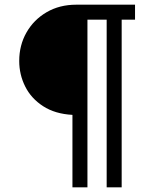

<svg xmlns="http://www.w3.org/2000/svg" viewBox="-20 -719 658 819"><path d="M305 -699H556V-635H499V80H435V-635H353V80H289V-229Q215 -233 164 -266Q113 -299 87.5 -350Q62 -401 62 -459Q62 -526 93 -580.5Q124 -635 179 -667Q234 -699 305 -699Z"/></svg>

Font: Fragment Mono SC
Style: Regular
Weight: 400
Monospace: yes
Designer: Wei Huang based on Nimbus Sans by URW Studio, based on Helvetica by Max Miedinger.
Foundry: Wei Huang
Version: Version 1.012; ttfautohint (v1.8.4.7-5d5b)